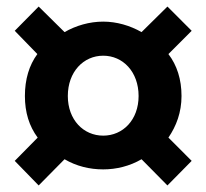

<svg xmlns="http://www.w3.org/2000/svg" viewBox="-20 -666 629 586"><path d="M98 -100 177 -180C213 -159 253 -149 295 -149C335 -149 376 -159 412 -180L491 -100L565 -175L494 -246C518 -281 534 -323 534 -373C534 -424 520 -467 494 -501L565 -572L491 -646L412 -568C377 -588 336 -600 295 -600C253 -600 212 -588 177 -568L98 -646L25 -572L94 -501C69 -467 56 -424 56 -373C56 -323 69 -281 95 -246L25 -175ZM295 -252C235 -252 187 -300 187 -373C187 -447 235 -496 295 -496C355 -496 403 -447 403 -373C403 -300 355 -252 295 -252Z"/></svg>

Font: Noto Sans CJK KR Bold
Style: Regular
Weight: 700
Designer: Ryoko NISHIZUKA (kana & ideographs); Paul D. Hunt (Latin, Greek & Cyrillic); Wenlong ZHANG (bopomofo); Sandoll Communica
Foundry: Adobe Systems Incorporated
Version: Version 1.004;PS 1.004;hotconv 1.0.82;makeotf.lib2.5.63406